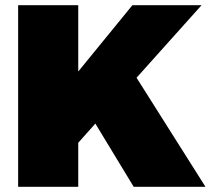

<svg xmlns="http://www.w3.org/2000/svg" viewBox="-20 -721 813 741"><path d="M773 0 507 -421 758 -701H491L282 -445V-701H50V0H282V-170L348 -244L496 0Z"/></svg>

Font: Montserrat arm Black
Style: Regular
Weight: 900
Designer: Julieta Ulanovsky
Foundry: Julieta Ulanovsky
Version: Version 6.000;PS 006.000;hotconv 1.0.88;makeotf.lib2.5.64775